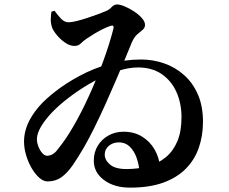

<svg xmlns="http://www.w3.org/2000/svg" viewBox="-20 -803 1040 871"><path d="M227.4 -754.1 213.2 -750Q211.3 -737 210.4 -718.4Q209.4 -699.8 216.2 -678.3Q220.7 -665.1 237 -644.9Q253.3 -624.8 275.1 -609.7Q296.9 -594.6 317.6 -594.6Q335.9 -594.6 346.7 -606Q357.4 -617.4 375.1 -629Q390.9 -639.7 410.6 -651.5Q430.3 -663.2 449.8 -672.6Q469.2 -682 482.7 -686.1Q491.5 -688.3 494 -684.9Q496.5 -681.4 494.5 -672.6Q476.5 -602.4 447.8 -524.2Q419.1 -446 384.7 -370.3Q350.4 -294.6 313.9 -231.6Q277.4 -168.5 243.6 -127.8Q231.7 -110.7 218.9 -103.5Q206.2 -96.4 193.6 -96.4Q182.8 -96.4 172.4 -107.8Q162 -119.2 155 -136.3Q148 -153.4 147.5 -169.4Q146.9 -189.4 157.7 -212.7Q168.5 -236.1 190 -263.1Q213.8 -293.8 250.8 -326.3Q287.9 -358.8 332.4 -389.2Q376.9 -419.6 425.1 -444.1Q473.3 -468.6 519.7 -482.8Q566.1 -497 606.1 -497Q670.1 -497 714.1 -466.5Q758 -436 780.6 -385.1Q803.1 -334.2 803.4 -272.9Q803.6 -208.3 785 -163.2Q766.3 -118.1 732.4 -89.9Q698.4 -61.8 652.7 -48.9Q607 -36.1 553.6 -36.1Q502.7 -36.1 478.9 -56.6Q455.1 -77.1 455.1 -101.5Q455.1 -126.1 474 -141.6Q492.8 -157.2 519.1 -157.2Q548.6 -157.2 568.5 -137.9Q588.4 -118.5 599.4 -87.9Q610.4 -57.3 612.6 -24.6L706.3 -42.4Q702.6 -88.2 681.1 -125.2Q659.7 -162.1 623.8 -183.8Q588 -205.5 539.9 -205.5Q503.9 -205.5 473.1 -188.9Q442.3 -172.2 423.9 -142.5Q405.5 -112.8 405.5 -73.8Q405.5 -20.9 451.6 13.6Q497.6 48.2 570.4 48.2Q657.8 48.2 720.4 25.6Q782.9 3 823 -37.6Q863 -78.3 881.9 -132.8Q900.8 -187.4 900.8 -250.5Q900.8 -321.4 877.9 -374.1Q855 -426.9 815.2 -462.4Q775.5 -497.9 724.7 -515.5Q674 -533.1 619.4 -533.1Q545.2 -533.1 474.3 -512.7Q403.4 -492.2 342.2 -459.4Q281.1 -426.7 233.8 -390.2Q186.6 -353.6 158.7 -321.8Q136.4 -296 120.5 -269.3Q104.7 -242.6 96.9 -215.3Q89 -188 89 -160.9Q89 -130.5 98.5 -98.7Q108 -66.9 123.7 -40Q139.5 -13.1 158.3 3.5Q177 20 195.9 20Q232.1 20 258.9 0.8Q285.6 -18.5 309.8 -53.4Q333.9 -88.3 361.6 -136Q383.6 -174.1 408.6 -224.8Q433.7 -275.5 458.5 -330.7Q483.3 -385.8 506.2 -439.3Q529.2 -492.7 548 -537.6Q566.8 -582.4 578.3 -611.3Q589.2 -635.6 603 -647.4Q616.8 -659.2 627.4 -668Q637.9 -676.8 637.9 -690.2Q637.9 -705 623.4 -721.2Q609 -737.5 587.7 -751.4Q566.3 -765.4 545.4 -774.1Q524.5 -782.8 511.1 -782.8Q497.6 -782.8 486.5 -770.8Q475.3 -758.8 461.3 -753.1Q448.7 -747.5 426 -739Q403.2 -730.5 377.2 -722Q351.3 -713.4 327.9 -707.6Q304.6 -701.9 290.6 -701.9Q271.6 -701.9 255.5 -719.6Q239.5 -737.4 227.4 -754.1Z"/></svg>

Font: Source Han Serif JP VF
Style: Regular
Weight: 250
Designer: Ryoko NISHIZUKA 西塚涼子 (kana & ideographs); Frank Grießhammer (Latin, Greek & Cyrillic); Wenlong ZHANG 张文龙 (bopomofo); San
Foundry: Adobe
Version: Version 2.001;hotconv 1.1.0;makeotfexe 2.6.0